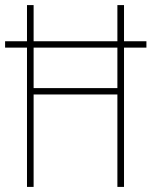

<svg xmlns="http://www.w3.org/2000/svg" viewBox="-20 -734 595 754"><path d="M86 0H112V-363H441V0H467V-547H555V-572H467V-714H441V-572H112V-714H86V-572H0V-547H86ZM112 -388V-547H441V-388Z"/></svg>

Font: Noto Sans Hebrew Condensed Thin
Style: Regular
Weight: 100
Width: 3
Designer: Monotype Design Team
Foundry: Monotype Imaging Inc.
Version: Version 2.004